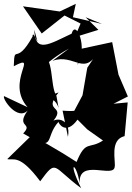

<svg xmlns="http://www.w3.org/2000/svg" viewBox="-70 -727 688 1003"><path d="M386 -51 468 7C395 55 378 2 330 119C253 68 90 -27 91 -16L-32 104C0 113 31 74 140 220C228 101 202 144 354 256C279 106 330 121 346 231C339 98 520 205 529 146C536 114 501 3 581 -16L597 -192L523 -185L598 -223L549 -337L516 -507L349 -471L335 -388C391 -480 326 -629 304 -551C188 -497 113 -445 109 -572C149 -433 101 -587 100 -536C12 -377 6 -505 2 -381C139 -454 -44 -301 74 -167L-49 -225C-59 -210 21 -94 75 -150C9 -59 107 -87 51 -30C230 75 157 -4 236 -91C232 -88 272 -15 335 -102ZM386 -373 361 -229 288 -92C396 -198 395 -136 257 -149L285 -12C304 -117 206 -117 194 -79C293 -185 145 -132 236 -244C137 -212 216 -232 236 -163L225 -225C189 -281 215 -438 143 -438C142 -329 144 -393 290 -473L204 -409C320 -452 371 -316 450 -469ZM463 -602 311 -637 326 -707 242 -667 50 -694 148 -552 267 -646 351 -604 321 -533 444 -571 377 -637Z"/></svg>

Font: Asimov Silicon
Style: Regular
Weight: 400
Designer: Google
Version: Version 2.000980; 2014